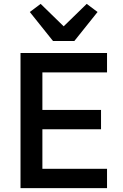

<svg xmlns="http://www.w3.org/2000/svg" viewBox="-20 -972 633 992"><path d="M533 0H86V-698H533V-598H199V-404H502V-304H199V-100H533ZM364 -760H254L134 -910L190 -952L309 -836L428 -952L484 -910Z"/></svg>

Font: IBM Plex Sans Medm
Style: Regular
Weight: 500
Designer: Mike Abbink, Paul van der Laan, Pieter van Rosmalen
Foundry: Bold Monday
Version: Version 3.005